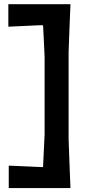

<svg xmlns="http://www.w3.org/2000/svg" viewBox="-20 -792 436 932"><path d="M22.5 121V12Q55 13 92.5 15Q130 17 180 19H189Q190.5 -18 192.5 -56.2Q194.5 -94.5 196.5 -139V-516Q194.5 -559 192.8 -596.2Q191 -633.5 189 -669.5H172.5Q130 -667.5 92.8 -665.8Q55.5 -664 20.5 -662.5V-771.5H322Q319.5 -714 317.5 -659.5Q315.5 -605 313 -538V-117.5Q315.5 -48 317.5 6.5Q319.5 61 322 121Z"/></svg>

Font: Commissioner Loud SemiBold
Style: Regular
Weight: 600
Designer: Kostas Bartsokas
Foundry: Kostas Bartsokas
Version: Version 1.000; ttfautohint (v1.8.3)